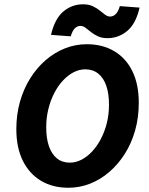

<svg xmlns="http://www.w3.org/2000/svg" viewBox="-20 -872 700 904"><path d="M301.8 12Q227.7 12 172.8 -20.9Q117.8 -53.9 87.3 -115.6Q56.9 -177.3 56.9 -263.6Q56.9 -333 74.2 -393.7Q91.6 -454.3 122.7 -503.9Q153.9 -553.5 195.5 -589.3Q237.2 -625.1 286.2 -644.4Q335.2 -663.8 388.5 -663.8Q463 -663.8 518.3 -630.8Q573.5 -597.9 603.5 -536.4Q633.4 -474.9 633.4 -388.2Q633.4 -318.7 616.3 -258.1Q599.2 -197.5 567.8 -147.9Q536.4 -98.3 494.8 -62.5Q453.2 -26.6 404.2 -7.3Q355.2 12 301.8 12ZM309 -106.2Q336.7 -106.2 363.4 -119.9Q390.2 -133.6 413.6 -158.6Q437.1 -183.6 454.9 -217.7Q472.8 -251.8 483 -292.7Q493.2 -333.6 493.2 -379.1Q493.2 -430.9 480.4 -468.1Q467.6 -505.3 442.5 -525.4Q417.5 -545.6 381.4 -545.6Q353.6 -545.6 326.9 -531.9Q300.2 -518.2 276.7 -493.1Q253.2 -468.1 235.6 -434Q218 -400 207.8 -359Q197.6 -318.1 197.6 -272.7Q197.6 -220.8 210.4 -183.7Q223.2 -146.5 248 -126.3Q272.8 -106.2 309 -106.2ZM486 -692.3Q460.2 -692.3 441.1 -701.1Q422.1 -709.9 408.2 -721.2Q394.4 -732.4 382.8 -741.2Q371.2 -750 358.6 -750Q344.7 -750 333.1 -739.4Q321.5 -728.9 313 -700.9L220.1 -707.9Q238 -784.2 278.5 -818Q319 -851.8 371.2 -851.8Q397.2 -851.8 416.2 -843Q435.1 -834.2 449 -823Q462.8 -811.7 474.7 -802.9Q486.7 -794.1 498.6 -794.1Q512.5 -794.1 524.4 -805.1Q536.3 -816.1 544.2 -843.2L637.1 -836.2Q620.2 -760.8 579.2 -726.5Q538.2 -692.3 486 -692.3Z"/></svg>

Font: Source Sans 3
Style: Italic
Weight: 200
Italic angle: -11°
Designer: Paul D. Hunt
Foundry: Adobe
Version: Version 3.046;hotconv 1.0.118;makeotfexe 2.5.65603